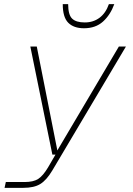

<svg xmlns="http://www.w3.org/2000/svg" viewBox="-20 -754 640 924"><path d="M2 150 8 122H98Q141 122 164 107Q187 92 211 52L247 -10H232L126 -530H157L256 -30L552 -530H586L232 66Q204 113 174 131.5Q144 150 92 150ZM384 -618Q335 -618 308.5 -644.5Q282 -671 282 -734H308Q308 -683 327 -664.5Q346 -646 388 -646Q429 -646 459 -668.5Q489 -691 504 -734H530Q511 -682 475.5 -650Q440 -618 384 -618Z"/></svg>

Font: Geist Mono Thin
Style: Italic
Weight: 100
Italic angle: -12°
Monospace: yes
Designer: Basement.studio, Andrés Briganti, Mateo Zaragoza
Foundry: Basement.studio, Vercel, Andrés Briganti, Guido Ferreyra, Mateo Zaragoza
Version: Version 1.500; ttfautohint (v1.8.4.7-5d5b)